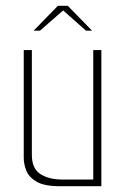

<svg xmlns="http://www.w3.org/2000/svg" viewBox="-20 -643 437 663"><path d="M187 0Q133 0 106.5 -15.5Q80 -31 71 -53.5Q62 -76 62 -98V-470H90V-108Q90 -61 119.5 -42Q149 -23 196 -23H302V-470H330V0ZM96 -537 180 -623H214L298 -537H277L198 -607L118 -537Z"/></svg>

Font: Smooch Sans Thin ExtraLight
Style: Regular
Weight: 250
Version: Version 1.010